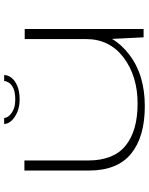

<svg xmlns="http://www.w3.org/2000/svg" viewBox="86 -812 732 944"><g transform="rotate(-90 452.0 -340.0)"><path d="M740.5 0H781.5V-584.5H732V-168.5ZM135 -586H85.5V-269Q85.5 -129 168.2 -61.5Q251 6 402 6Q557.5 6 657.2 -71.8Q757 -149.5 757 -247L732 -283.5Q732 -167 640.8 -98.2Q549.5 -29.5 415 -29.5Q281 -29.5 208 -88.5Q135 -147.5 135 -273ZM435 -609.5Q475 -609.5 501.8 -621Q528.5 -632.5 541.8 -649.8Q555 -667 555 -685.5H525.5Q525.5 -675.5 517.8 -662.8Q510 -650 490.2 -640.5Q470.5 -631 435 -631Q402.5 -631 382.5 -641Q362.5 -651 353.2 -663.2Q344 -675.5 344 -685.5H314.5Q314.5 -667 330.2 -649.8Q346 -632.5 372.8 -621Q399.5 -609.5 435 -609.5Z"/></g></svg>

Font: Anybody ExtraExpanded ExtraLight
Style: Regular
Weight: 250
Width: 8
Version: Version 1.113;gftools[0.9.25]